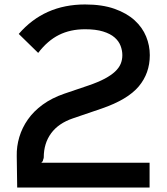

<svg xmlns="http://www.w3.org/2000/svg" viewBox="-20 -840 746 860"><path d="M651 -593Q651 -512 601.5 -453Q552 -394 436 -354L307 -310Q242 -288 209 -243Q176 -198 176 -135Q176 -132 174 -127Q172 -122 172 -119L165 -111H650V0H57L55 -141Q54 -184 66.5 -226Q79 -268 105 -305Q131 -342 171.5 -371.5Q212 -401 267 -420L376 -457Q420 -472 449 -487.5Q478 -503 495.5 -519.5Q513 -536 520.5 -554Q528 -572 528 -593Q528 -614 520 -635Q512 -656 493 -672.5Q474 -689 441.5 -699Q409 -709 361 -709Q295 -709 244 -683.5Q193 -658 151 -603L64 -688Q178 -820 361 -820Q438 -820 493 -800.5Q548 -781 583 -749Q618 -717 634.5 -676.5Q651 -636 651 -593Z"/></svg>

Font: TypoPRO Sinkin Sans
Style: 500 Medium
Weight: 500
Designer: Keith Bates
Foundry: K-Type
Version: Sinkin Sans (version 1.0)  by Keith Bates   •   © 2014   www